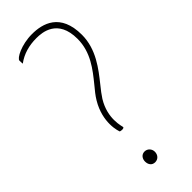

<svg xmlns="http://www.w3.org/2000/svg" viewBox="-237 -738 771 771"><g transform="rotate(-45 148.0 -353.0)"><path d="M142 -710C81 -710 31 -683 31 -670C31 -657 32 -652 32 -652C64 -676 102 -686 143 -686C176 -686 258 -680 258 -567C258 -491 214 -437 176 -390C161 -372 147 -355 137 -338C113 -298 107 -261 107 -234C107 -203 115 -184 115 -184C119 -183 123 -182 127 -182C131 -182 135 -183 137 -186C138 -187 131 -205 131 -233C131 -258 136 -290 158 -326C167 -340 179 -356 193 -373C232 -422 282 -484 282 -566C282 -689 202 -710 142 -710ZM101 -27C101 -9 111 4 128 4C145 4 157 -9 157 -27C157 -43 145 -57 128 -57C111 -57 101 -43 101 -27Z"/></g></svg>

Font: Yanone Kaffeesatz Extra Light
Style: Regular
Weight: 200
Designer: Yanone (Cyrillic: Daniel Pouzeot & Huerta Tipografica)
Foundry: Yanone
Version: Version 1.100;PS 001.100;hotconv 1.0.70;makeotf.lib2.5.58329